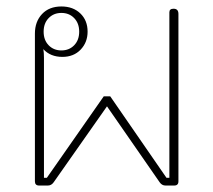

<svg xmlns="http://www.w3.org/2000/svg" viewBox="-20 -574 658 594"><path d="M88 -13V-470Q88 -507 110 -530.5Q132 -554 170 -554Q206 -554 228.5 -532.5Q251 -511 251 -476Q251 -443 229.5 -420.5Q208 -398 173 -398Q136 -398 114 -422Q116 -412 116 -395V-24H125L301 -276H321L495 -24H504V-536Q504 -547 517 -547Q532 -547 532 -531V-13Q532 0 519 0H492Q481 0 474 -10L311 -245L146 -10Q139 0 128 0H101Q88 0 88 -13ZM225 -476Q225 -502 209.5 -518Q194 -534 170 -534Q146 -534 130.5 -518Q115 -502 115 -476Q115 -450 130.5 -434Q146 -418 170 -418Q194 -418 209.5 -434Q225 -450 225 -476Z"/></svg>

Font: Maitree ExtraLight
Style: Regular
Weight: 275
Designer: CadsonDemak Team
Foundry: CadsonDemak
Version: Version 1.003